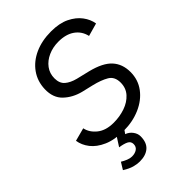

<svg xmlns="http://www.w3.org/2000/svg" viewBox="-264 -821 1142 1142"><g transform="rotate(-45 307.0 -250.5)"><path d="M278 13Q200 13 148 -10Q96 -33 68 -69Q40 -105 34 -146L117 -168Q126 -125 165 -94Q204 -63 269 -63Q320 -63 365 -78.5Q410 -94 438.5 -125.5Q467 -157 467 -203Q467 -253 431.5 -274Q396 -295 338 -309L266 -326Q203 -342 160.5 -382.5Q118 -423 120 -494Q122 -559 157 -608Q192 -657 252 -684Q312 -711 389 -711Q459 -711 506 -688Q553 -665 579.5 -629.5Q606 -594 612 -555L530 -532Q519 -581 479.5 -609Q440 -637 377 -637Q330 -637 291 -619.5Q252 -602 229 -571Q206 -540 206 -499Q206 -457 231 -435.5Q256 -414 299 -403L382 -383Q474 -360 513.5 -316.5Q553 -273 553 -206Q553 -141 516 -91.5Q479 -42 416 -14.5Q353 13 278 13ZM216 210Q193 210 167.5 203Q142 196 108 175L135 131Q151 141 169.5 148.5Q188 156 204 156Q229 156 246 144.5Q263 133 263 110Q263 88 243 78Q223 68 188 63L233 -7L288 6L269 33Q294 42 309.5 63Q325 84 325 107Q325 159 296 184.5Q267 210 216 210Z"/></g></svg>

Font: Figtree
Style: Italic
Weight: 400
Italic angle: -9.5°
Foundry: Erik Kennedy
Version: Version 2.001; ttfautohint (v1.8.4.7-5d5b);gftools[0.9.27]